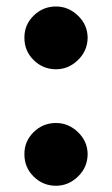

<svg xmlns="http://www.w3.org/2000/svg" viewBox="-20 -573 352 604"><path d="M156.2 11.4Q115.1 11.4 85.8 -17.6Q56.5 -46.5 56.8 -88.1Q56.5 -128.6 85.8 -157.3Q115.1 -186.1 156.2 -186.1Q195.3 -186.1 225.3 -157.3Q255.3 -128.6 255.7 -88.1Q255.3 -46.5 225.3 -17.6Q195.3 11.4 156.2 11.4ZM156.2 -355.1Q115.1 -355.1 85.8 -384.1Q56.5 -413 56.8 -454.5Q56.5 -495 85.8 -523.8Q115.1 -552.6 156.2 -552.6Q195.3 -552.6 225.3 -523.8Q255.3 -495 255.7 -454.5Q255.3 -413 225.3 -384.1Q195.3 -355.1 156.2 -355.1Z"/></svg>

Font: Inter UI Black
Style: Regular
Weight: 900
Designer: Rasmus Andersson
Foundry: rsms
Version: 3.2;8d6f07862